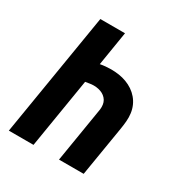

<svg xmlns="http://www.w3.org/2000/svg" viewBox="-171 -863 942 991"><g transform="rotate(30 300.0 -367.5)"><path d="M21 0 142 -735H289L256 -532Q272 -535 288.5 -536.5Q305 -538 321 -538Q345 -538 368 -534.5Q391 -531 412.5 -523Q434 -515 452.5 -502.5Q471 -490 485.5 -473Q500 -456 509 -435.5Q518 -415 521 -392Q524 -369 522 -345Q520 -321 516 -297L467 0H320L372 -317Q375 -331 375 -345Q375 -359 371 -371Q367 -383 358 -393Q349 -403 337.5 -409Q326 -415 312.5 -418Q299 -421 285 -421Q273 -421 261 -419Q249 -417 236 -415L168 0Z"/></g></svg>

Font: Iosevka Curly HvExObl
Style: Regular
Weight: 900
Width: 7
Italic angle: -9°
Monospace: yes
Designer: Belleve Invis
Foundry: Belleve Invis
Version: Version 11.1.0; ttfautohint (v1.8.3)